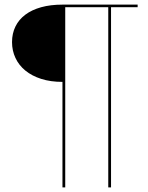

<svg xmlns="http://www.w3.org/2000/svg" viewBox="-20 -720 640 830"><path d="M575 -689H460V90H448V-689H262V90H250V-366Q198.5 -366 158 -379Q117.5 -392 89.5 -415Q61.5 -438 46.8 -469.5Q32 -501 32 -538Q32 -575.5 46.8 -605.5Q61.5 -635.5 89.5 -656.5Q117.5 -677.5 158 -688.8Q198.5 -700 250 -700H575Z"/></svg>

Font: Lato Hairline
Style: Regular
Weight: 250
Designer: Lukasz Dziedzic
Foundry: Lukasz Dziedzic
Version: Version 1.104; Western+Polish opensource